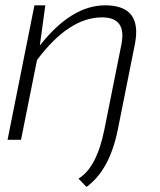

<svg xmlns="http://www.w3.org/2000/svg" viewBox="-20 -533 609 732"><path d="M442.9 -363.8Q463.4 -466.8 369.1 -466.8Q242.7 -466.8 121.1 -304.2L60.1 0H8.8L111.3 -512.7H152.8L131.8 -359.4Q252.4 -512.7 380.9 -512.7Q523.9 -512.7 494.1 -363.8L429.2 -39.1Q397.9 116.2 309.6 179.7L279.3 147.9Q348.6 106.4 377.9 -39.1Z"/></svg>

Font: Sansation Light
Style: Light Italic
Weight: 300
Designer: Bernd Montag
Version: Version 1.301